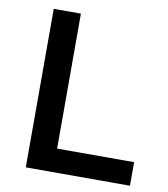

<svg xmlns="http://www.w3.org/2000/svg" viewBox="-80 -767 729 835"><g transform="rotate(10 285.0 -350.0)"><path d="M90 0V-700H210V-104H550V0Z"/></g></svg>

Font: Golos Text Medium
Style: Regular
Weight: 500
Designer: A.Korolkova, Vitaly Kuzmin
Foundry: ParaType Ltd
Version: Version 2.004